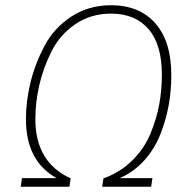

<svg xmlns="http://www.w3.org/2000/svg" viewBox="-20 -713 732 733"><path d="M404 -693Q512 -693 573 -624Q634 -555 634 -426Q634 -367 624 -311.5Q614 -256 592.5 -201Q571 -146 531.5 -101.5Q492 -57 437 -33H562L557 0H370L375 -32Q439 -55 485 -100.5Q531 -146 554.5 -203Q578 -260 588 -315Q598 -370 598 -428Q598 -543 547 -602Q496 -661 404 -661Q327 -661 268 -621Q209 -581 177 -517.5Q145 -454 130 -388Q115 -322 115 -258Q115 -93 250 -32L245 0H59L64 -33H196Q79 -98 79 -258Q79 -327 96.5 -398.5Q114 -470 150 -538Q186 -606 252 -649.5Q318 -693 404 -693Z"/></svg>

Font: Fira Sans UltraLight
Style: Italic
Weight: 200
Italic angle: -8°
Designer: Carrois Corporate & Edenspiekermann AG
Foundry: Carrois Corporate GbR & Edenspiekermann AG
Version: Version 4.203;PS 004.203;hotconv 1.0.88;makeotf.lib2.5.64775